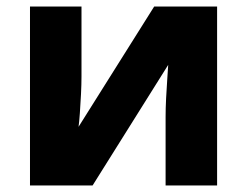

<svg xmlns="http://www.w3.org/2000/svg" viewBox="-20 -569 758 589"><path d="M230 -334Q230 -311 228.5 -280.5Q227 -250 225 -222Q223 -194 221 -180L453 -549H646V0H488V-210Q488 -236 489.5 -266.5Q491 -297 493 -324.5Q495 -352 496 -370L264 0H72V-549H230Z"/></svg>

Font: Noto Sans ExtraBold
Style: Regular
Weight: 800
Designer: Monotype Design Team
Foundry: Monotype Imaging Inc.
Version: Version 2.007